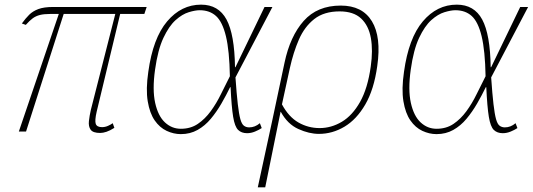

<svg xmlns="http://www.w3.org/2000/svg" viewBox="-20 -566 2292 826"><path d="M61 0 233 -506H197Q169 -506 151.5 -501.5Q134 -497 120.5 -487Q107 -477 91 -459L74 -465Q90 -487 105.5 -502.5Q121 -518 145 -527Q169 -536 209 -536H611L601 -506H497L396 -86Q387 -47 392 -33Q397 -19 419 -19Q432 -19 444.5 -24.5Q457 -30 465 -36L472 -16Q453 -4 438 1Q423 6 411 6Q380 6 370 -8Q360 -22 362.5 -45Q365 -68 371 -94L476 -506H254L92 0Z M758 11Q727 11 697 -3Q667 -17 645.5 -48Q624 -79 615.5 -130.5Q607 -182 618 -257Q638 -402 699 -474Q760 -546 845 -546Q920 -546 954.5 -482Q989 -418 991 -277H993L1118 -536H1152L993 -233Q998 -161 1003 -118Q1008 -75 1014 -53.5Q1020 -32 1029.5 -25Q1039 -18 1052 -18Q1077 -18 1098 -36L1106 -15Q1094 -7 1077 0Q1060 7 1043 7Q1019 7 1004.5 -7Q990 -21 983 -63.5Q976 -106 972 -191H970Q953 -156 932.5 -120.5Q912 -85 887 -55Q862 -25 830 -7Q798 11 758 11ZM758 -12Q800 -12 831 -33Q862 -54 886.5 -87.5Q911 -121 930.5 -161Q950 -201 969 -238Q967 -348 952 -410Q937 -472 909.5 -497Q882 -522 839 -522Q820 -522 792 -513.5Q764 -505 735.5 -479.5Q707 -454 683 -403Q659 -352 647 -266Q635 -180 647.5 -123.5Q660 -67 689.5 -39.5Q719 -12 758 -12Z M1204 -296Q1228 -410 1286.5 -476Q1345 -542 1446 -542Q1539 -542 1580 -474.5Q1621 -407 1603 -282Q1589 -181 1551.5 -116.5Q1514 -52 1462 -21Q1410 10 1352 10Q1310 10 1263.5 -11Q1217 -32 1188 -85H1187L1121 240H1089L1152 -51ZM1355 -15Q1405 -15 1450.5 -42Q1496 -69 1529 -127.5Q1562 -186 1575 -280Q1585 -349 1575.5 -402.5Q1566 -456 1533.5 -486.5Q1501 -517 1441 -517Q1374 -517 1332 -484Q1290 -451 1266 -396Q1242 -341 1227 -273L1193 -117Q1222 -63 1264 -39Q1306 -15 1355 -15Z M1858 11Q1827 11 1797 -3Q1767 -17 1745.5 -48Q1724 -79 1715.5 -130.5Q1707 -182 1718 -257Q1738 -402 1799 -474Q1860 -546 1945 -546Q2020 -546 2054.5 -482Q2089 -418 2091 -277H2093L2218 -536H2252L2093 -233Q2098 -161 2103 -118Q2108 -75 2114 -53.5Q2120 -32 2129.5 -25Q2139 -18 2152 -18Q2177 -18 2198 -36L2206 -15Q2194 -7 2177 0Q2160 7 2143 7Q2119 7 2104.5 -7Q2090 -21 2083 -63.5Q2076 -106 2072 -191H2070Q2053 -156 2032.5 -120.5Q2012 -85 1987 -55Q1962 -25 1930 -7Q1898 11 1858 11ZM1858 -12Q1900 -12 1931 -33Q1962 -54 1986.5 -87.5Q2011 -121 2030.5 -161Q2050 -201 2069 -238Q2067 -348 2052 -410Q2037 -472 2009.5 -497Q1982 -522 1939 -522Q1920 -522 1892 -513.5Q1864 -505 1835.5 -479.5Q1807 -454 1783 -403Q1759 -352 1747 -266Q1735 -180 1747.5 -123.5Q1760 -67 1789.5 -39.5Q1819 -12 1858 -12Z"/></svg>

Font: Noto Serif Thin
Style: Italic
Weight: 100
Italic angle: -12°
Designer: Monotype Design Team
Foundry: Monotype Imaging Inc.
Version: Version 2.014; ttfautohint (v1.8.4.7-5d5b)